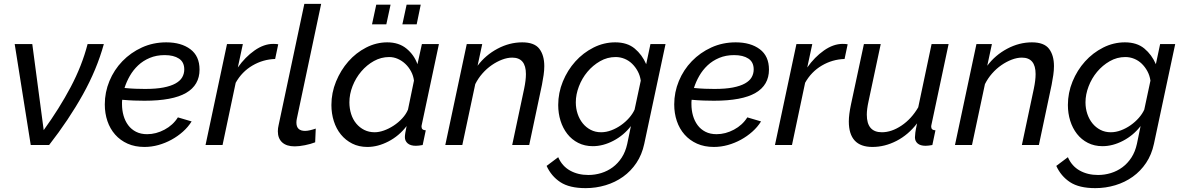

<svg xmlns="http://www.w3.org/2000/svg" viewBox="-20 -750 6120 993"><path d="M56 -522H147L206 -77Q287 -189 345.5 -299.5Q404 -410 433 -522H517Q481 -391 408.5 -261Q336 -131 234 0H139Z M727 10Q678 10 640 -7Q602 -24 575.5 -54Q549 -84 535.5 -124Q522 -164 522 -210Q522 -273 546 -331Q570 -389 613 -433.5Q656 -478 714 -504.5Q772 -531 840 -531Q917 -531 964.5 -495.5Q1012 -460 1012 -390Q1012 -310 942.5 -269.5Q873 -229 727 -229Q703 -229 673.5 -230Q644 -231 612 -234Q611 -228 611 -222Q611 -216 611 -211Q611 -180 619 -152Q627 -124 643 -102.5Q659 -81 683.5 -68.5Q708 -56 741 -56Q787 -56 831 -79.5Q875 -103 900 -143L971 -122Q953 -93 926 -69Q899 -45 867 -27.5Q835 -10 799.5 0Q764 10 727 10ZM832 -465Q789 -465 754.5 -450.5Q720 -436 694.5 -412Q669 -388 651.5 -357.5Q634 -327 624 -295Q654 -292 680.5 -291Q707 -290 730 -290Q787 -290 825.5 -297.5Q864 -305 888 -318.5Q912 -332 922.5 -350.5Q933 -369 933 -391Q933 -429 905.5 -447Q878 -465 832 -465Z M1154 -522H1236L1210 -401Q1248 -455 1296.5 -489Q1345 -523 1393 -523Q1402 -523 1408 -522.5Q1414 -522 1419 -521L1403 -445Q1340 -443 1285.5 -411Q1231 -379 1199 -322L1131 0H1043Z M1504 7Q1462 7 1439.5 -13.5Q1417 -34 1417 -71Q1417 -79 1418 -87Q1419 -95 1421 -103L1554 -730H1641L1515 -135Q1514 -130 1513.5 -125.5Q1513 -121 1513 -116Q1513 -73 1558 -73Q1569 -73 1584 -76.5Q1599 -80 1613 -85L1610 -14Q1587 -5 1557 1Q1527 7 1504 7Z M1880 10Q1836 10 1801.5 -7.5Q1767 -25 1743 -54.5Q1719 -84 1706.5 -123.5Q1694 -163 1694 -207Q1694 -270 1718 -328.5Q1742 -387 1781.5 -432Q1821 -477 1873.5 -504Q1926 -531 1983 -531Q2043 -531 2082.5 -498.5Q2122 -466 2139 -418L2162 -522H2250L2162 -108Q2161 -104 2160.5 -101Q2160 -98 2160 -95Q2160 -77 2182 -76L2166 0Q2155 2 2146.5 3Q2138 4 2131 4Q2103 4 2088.5 -8.5Q2074 -21 2074 -41Q2074 -57 2083 -98Q2044 -47 1989 -18.5Q1934 10 1880 10ZM1918 -66Q1940 -66 1965.5 -75Q1991 -84 2015.5 -100Q2040 -116 2060 -137.5Q2080 -159 2090 -183L2121 -333Q2118 -358 2106 -380.5Q2094 -403 2076.5 -419.5Q2059 -436 2037.5 -445.5Q2016 -455 1993 -455Q1951 -455 1914 -434.5Q1877 -414 1848.5 -380.5Q1820 -347 1803.5 -305Q1787 -263 1787 -221Q1787 -189 1796 -160.5Q1805 -132 1822.5 -111Q1840 -90 1864 -78Q1888 -66 1918 -66ZM1904 -624 1926 -726H2000L1978 -624ZM2061 -624 2083 -726H2156L2135 -624Z M2394 -522H2474L2450 -410Q2491 -465 2553 -498Q2615 -531 2681 -531Q2744 -531 2769.5 -497.5Q2795 -464 2795 -408Q2795 -386 2791.5 -362Q2788 -338 2783 -312L2717 0H2629L2691 -292Q2700 -335 2700 -367Q2700 -452 2629 -452Q2604 -452 2576.5 -441.5Q2549 -431 2523 -413Q2497 -395 2475 -370Q2453 -345 2438 -315L2371 0H2283Z M3009 223Q2925 223 2878 192Q2831 161 2807 108L2867 63Q2887 109 2928 132Q2969 155 3023 155Q3057 155 3089.5 145Q3122 135 3149 115Q3176 95 3195.5 65Q3215 35 3224 -6L3243 -98Q3206 -50 3152.5 -22Q3099 6 3046 6Q3004 6 2970.5 -11Q2937 -28 2914 -57.5Q2891 -87 2879 -125.5Q2867 -164 2867 -207Q2867 -270 2891 -328.5Q2915 -387 2955.5 -432Q2996 -477 3049.5 -504Q3103 -531 3162 -531Q3224 -531 3262.5 -499Q3301 -467 3322 -418L3344 -522H3422L3312 -6Q3300 50 3271.5 92.5Q3243 135 3202.5 164Q3162 193 3112 208Q3062 223 3009 223ZM3089 -66Q3115 -66 3141.5 -76Q3168 -86 3191.5 -102.5Q3215 -119 3233.5 -140Q3252 -161 3262 -183L3294 -333Q3290 -360 3278 -382Q3266 -404 3249 -420.5Q3232 -437 3210 -446Q3188 -455 3164 -455Q3121 -455 3083.5 -433.5Q3046 -412 3018 -378.5Q2990 -345 2974 -303Q2958 -261 2958 -221Q2958 -189 2967.5 -161Q2977 -133 2994 -112Q3011 -91 3035 -78.5Q3059 -66 3089 -66Z M3672 10Q3623 10 3585 -7Q3547 -24 3520.5 -54Q3494 -84 3480.5 -124Q3467 -164 3467 -210Q3467 -273 3491 -331Q3515 -389 3558 -433.5Q3601 -478 3659 -504.5Q3717 -531 3785 -531Q3862 -531 3909.5 -495.5Q3957 -460 3957 -390Q3957 -310 3887.5 -269.5Q3818 -229 3672 -229Q3648 -229 3618.5 -230Q3589 -231 3557 -234Q3556 -228 3556 -222Q3556 -216 3556 -211Q3556 -180 3564 -152Q3572 -124 3588 -102.5Q3604 -81 3628.5 -68.5Q3653 -56 3686 -56Q3732 -56 3776 -79.5Q3820 -103 3845 -143L3916 -122Q3898 -93 3871 -69Q3844 -45 3812 -27.5Q3780 -10 3744.5 0Q3709 10 3672 10ZM3777 -465Q3734 -465 3699.5 -450.5Q3665 -436 3639.5 -412Q3614 -388 3596.5 -357.5Q3579 -327 3569 -295Q3599 -292 3625.5 -291Q3652 -290 3675 -290Q3732 -290 3770.5 -297.5Q3809 -305 3833 -318.5Q3857 -332 3867.5 -350.5Q3878 -369 3878 -391Q3878 -429 3850.5 -447Q3823 -465 3777 -465Z M4099 -522H4181L4155 -401Q4193 -455 4241.5 -489Q4290 -523 4338 -523Q4347 -523 4353 -522.5Q4359 -522 4364 -521L4348 -445Q4285 -443 4230.5 -411Q4176 -379 4144 -322L4076 0H3988Z M4492 10Q4370 10 4370 -122Q4370 -157 4381 -209L4448 -522H4535L4472 -226Q4463 -185 4463 -157Q4463 -66 4541 -66Q4591 -66 4642.5 -100.5Q4694 -135 4729 -195L4798 -522H4886L4798 -108Q4797 -104 4796.5 -101Q4796 -98 4796 -95Q4796 -77 4818 -76L4802 0Q4791 2 4782.5 3Q4774 4 4767 4Q4740 4 4726 -8Q4712 -20 4712 -40Q4712 -49 4714 -64.5Q4716 -80 4723 -112Q4678 -53 4617 -21.5Q4556 10 4492 10Z M5030 -522H5110L5086 -410Q5127 -465 5189 -498Q5251 -531 5317 -531Q5380 -531 5405.5 -497.5Q5431 -464 5431 -408Q5431 -386 5427.5 -362Q5424 -338 5419 -312L5353 0H5265L5327 -292Q5336 -335 5336 -367Q5336 -452 5265 -452Q5240 -452 5212.5 -441.5Q5185 -431 5159 -413Q5133 -395 5111 -370Q5089 -345 5074 -315L5007 0H4919Z M5645 223Q5561 223 5514 192Q5467 161 5443 108L5503 63Q5523 109 5564 132Q5605 155 5659 155Q5693 155 5725.5 145Q5758 135 5785 115Q5812 95 5831.5 65Q5851 35 5860 -6L5879 -98Q5842 -50 5788.5 -22Q5735 6 5682 6Q5640 6 5606.5 -11Q5573 -28 5550 -57.5Q5527 -87 5515 -125.5Q5503 -164 5503 -207Q5503 -270 5527 -328.5Q5551 -387 5591.5 -432Q5632 -477 5685.5 -504Q5739 -531 5798 -531Q5860 -531 5898.5 -499Q5937 -467 5958 -418L5980 -522H6058L5948 -6Q5936 50 5907.5 92.5Q5879 135 5838.5 164Q5798 193 5748 208Q5698 223 5645 223ZM5725 -66Q5751 -66 5777.5 -76Q5804 -86 5827.5 -102.5Q5851 -119 5869.5 -140Q5888 -161 5898 -183L5930 -333Q5926 -360 5914 -382Q5902 -404 5885 -420.5Q5868 -437 5846 -446Q5824 -455 5800 -455Q5757 -455 5719.5 -433.5Q5682 -412 5654 -378.5Q5626 -345 5610 -303Q5594 -261 5594 -221Q5594 -189 5603.5 -161Q5613 -133 5630 -112Q5647 -91 5671 -78.5Q5695 -66 5725 -66Z"/></svg>

Font: PTCRaleway Medium
Style: Italic
Weight: 500
Italic angle: -12°
Designer: Matt McInerney, Pablo Impallari, Rodrigo Fuenzalida
Foundry: Matt McInerney, Pablo Impallari, Rodrigo Fuenzalida
Version: Version 3.000g; ttfautohint (v1.5) -l 8 -r 28 -G 28 -x 14 -D